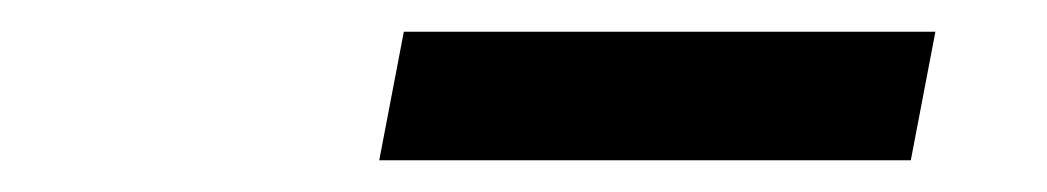

<svg xmlns="http://www.w3.org/2000/svg" viewBox="-20 -757 660 121"><path d="M219 -656H554L569.5 -737H234.5Z"/></svg>

Font: Monaspace Krypton SemiBold
Style: Italic
Weight: 600
Italic angle: -11°
Designer: Riley Cran & the Lettermatic Team
Foundry: Lettermatic
Version: Version 1.101 (Monaspace Krypton)